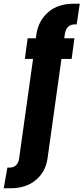

<svg xmlns="http://www.w3.org/2000/svg" viewBox="-105 -805 447 1028"><path d="M-85 203 -65.5 92.5H-55.5Q-9.5 92.5 -2.5 42.5L72 -489.5H28L43 -600H87L90.5 -625.5Q102.5 -696.5 154.2 -740.8Q206 -785 289 -785H322L305.5 -674.5H296Q251.5 -674.5 242.5 -624.5L239 -600H293.5L278.5 -489.5H224L149.5 43.5Q139 115.5 86.5 159.2Q34 203 -49 203Z"/></svg>

Font: Anybody UltraCondensed ExtraBold
Style: Regular
Weight: 800
Width: 1
Designer: Tyler Finck
Foundry: Etcetera Type Company
Version: Version 1.010; ttfautohint (v1.8.3) -l 8 -r 50 -G 200 -x 14 